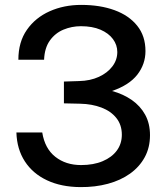

<svg xmlns="http://www.w3.org/2000/svg" viewBox="-20 -753 680 784"><path d="M55 -509Q55 -581.5 89.8 -631.2Q124.5 -681 182.8 -707Q241 -733 312 -733Q388.5 -733 447.5 -711.5Q506.5 -690 540.2 -648Q574 -606 574 -544.5Q574 -491 540.8 -448.2Q507.5 -405.5 437.5 -381.5Q483 -369 518 -344.8Q553 -320.5 572.8 -284.5Q592.5 -248.5 592.5 -201Q592.5 -150.5 571 -111Q549.5 -71.5 511 -44Q472.5 -16.5 420.5 -2.5Q368.5 11.5 308 11Q230 10.5 172 -16.8Q114 -44 81.5 -94Q49 -144 47 -212H152.5Q163 -146.5 205.8 -112.8Q248.5 -79 311 -79Q362 -79 399.2 -94.8Q436.5 -110.5 457 -138.2Q477.5 -166 477.5 -203Q477.5 -243 455.2 -271Q433 -299 394.2 -313.8Q355.5 -328.5 307.5 -329.5L241 -331V-420L303 -422Q348.5 -423 383.8 -439.2Q419 -455.5 439 -482Q459 -508.5 459 -540.5Q459 -569.5 441.2 -593.5Q423.5 -617.5 390.2 -631.8Q357 -646 310.5 -646Q273 -646 239.2 -632Q205.5 -618 183.8 -587.8Q162 -557.5 160 -509Z"/></svg>

Font: Public Sans Medium
Style: Regular
Weight: 500
Designer: The Public Sans Project Authors: Dan O. Williams and USWDS (Libre Franklin designed by Pablo Impallari and Rodrigo Fuenz
Version: Version 1.007